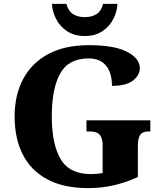

<svg xmlns="http://www.w3.org/2000/svg" viewBox="-20 -956 832 986"><path d="M433 10Q305 10 221 -36Q137 -82 96 -164.5Q55 -247 55 -358Q55 -466 98 -548.5Q141 -631 226 -677.5Q311 -724 437 -724Q567 -724 632.5 -690Q698 -656 698 -606Q698 -570 663 -542.5Q628 -515 555 -515Q555 -582 524.5 -619Q494 -656 435 -656Q332 -656 289 -578.5Q246 -501 246 -358Q246 -215 291.5 -138.5Q337 -62 447 -62Q476 -62 507 -67V-209Q507 -247 492 -264Q477 -281 441 -281H424V-338H752V-281H744Q712 -281 700 -263.5Q688 -246 688 -205V-47Q627 -19 564.5 -4.5Q502 10 433 10ZM415 -771Q361 -771 323.5 -796.5Q286 -822 267 -860.5Q248 -899 247 -936H321Q330 -900 354.5 -884Q379 -868 415 -868Q452 -868 476.5 -884Q501 -900 509 -936H583Q582 -899 563 -860.5Q544 -822 507 -796.5Q470 -771 415 -771Z"/></svg>

Font: Noto Serif Georgian ExtraBold
Style: Regular
Weight: 800
Designer: Monotype Design Team, Akaki Razmadze
Foundry: Google LLC
Version: Version 2.003; ttfautohint (v1.8.4.7-5d5b)